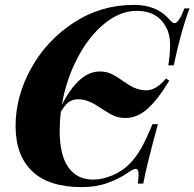

<svg xmlns="http://www.w3.org/2000/svg" viewBox="-20 -742 786 776"><path d="M650.9 -632.8Q615.7 -698.2 533.2 -698.2Q464.8 -698.2 401.4 -646Q337.9 -593.8 292.5 -506.3Q247.1 -418.9 230 -318.4Q299.3 -453.1 382.8 -453.1Q409.7 -453.1 430.2 -443.4Q450.7 -433.6 491 -405.3Q531.2 -377 571.3 -377Q611.3 -377 650.9 -424.8L664.1 -416Q618.2 -339.8 576.4 -302.5Q534.7 -265.1 487.8 -265.1Q460 -265.1 438.7 -274.9Q417.5 -284.7 375.5 -312.7Q333.5 -340.8 294.9 -340.8Q275.4 -340.8 259 -330.1Q242.7 -319.3 226.1 -290.5Q221.2 -252 221.2 -213.9Q221.2 -114.7 256.6 -65.4Q292 -16.1 356 -16.1Q394 -16.1 434.8 -33.4Q475.6 -50.8 503.9 -80.1Q532.2 -109.4 551.5 -144.3Q570.8 -179.2 596.2 -240.2H618.2Q570.8 -66.9 559.1 0H537.1Q540 -21.5 540 -40.5Q540 -59.6 527.3 -59.6Q519.5 -59.6 490.2 -39.6Q460.9 -19.5 414.8 -2.7Q368.7 14.2 311 14.2Q177.2 14.2 110.1 -49.8Q43 -113.8 43 -232.9Q43 -352.1 105.5 -465.3Q168 -578.6 277.8 -650.4Q387.7 -722.2 521 -722.2Q613.3 -722.7 665 -663.1Q677.7 -648.4 684.6 -648.4Q703.1 -648.4 725.1 -708H746.1Q712.9 -621.6 682.1 -478H660.2Q667.5 -521 667.5 -562Q667.5 -603 650.9 -632.8Z"/></svg>

Font: PlayfairDisplay-BoldItalic
Style: Bold Italic
Weight: 700
Italic angle: -14.9847°
Designer: Claus Eggers Sørensen
Foundry: Claus Eggers Sørensen
Version: Version 1.002;PS 001.002;hotconv 1.0.70;makeotf.lib2.5.58329